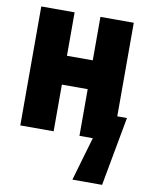

<svg xmlns="http://www.w3.org/2000/svg" viewBox="-85 -615 680 879"><g transform="rotate(10 255.0 -175.0)"><path d="M35 0V-553H190V-351H310V-553H465V-118H510L451 203H313L372 0H310V-217H190V0Z"/></g></svg>

Font: Noto Sans Mono ExtraCondensed Black
Style: Regular
Weight: 900
Width: 2
Designer: Monotype Design Team
Foundry: Monotype Imaging Inc.
Version: Version 2.014